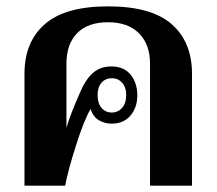

<svg xmlns="http://www.w3.org/2000/svg" viewBox="-20 -584 682 604"><path d="M57 -352Q57 -452 121 -508Q185 -564 320 -564Q456 -564 520 -508Q584 -452 584 -352V0H452V-384Q452 -444 417.5 -479Q383 -514 320 -514Q256 -514 222.5 -479.5Q189 -445 189 -384V-182Q200 -221 233 -296Q251 -337 274 -356Q297 -375 330 -375Q370 -375 391 -349Q412 -323 412 -284Q412 -246 390.5 -220.5Q369 -195 331 -195Q310 -195 291.5 -205.5Q273 -216 265 -241Q245 -208 219.5 -128Q194 -48 185 0H57ZM377 -285Q377 -310 364 -324Q351 -338 332 -338Q312 -338 299.5 -324Q287 -310 287 -285Q287 -259 299.5 -244.5Q312 -230 332 -230Q351 -230 364 -244.5Q377 -259 377 -285Z"/></svg>

Font: Trirong SemiBold
Style: Regular
Weight: 600
Designer: Katatrad Team
Foundry: CadsonDemak
Version: Version 1.000